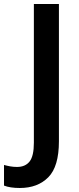

<svg xmlns="http://www.w3.org/2000/svg" viewBox="-89 -734 392 958"><path d="M10 204Q-14 204 -34 201Q-54 198 -69 192V89Q-55 93 -38.5 96Q-22 99 -4 99Q37 99 58.5 72Q80 45 80 -22V-714H205V-29Q205 97 152 150.5Q99 204 10 204Z"/></svg>

Font: Noto Sans Hebrew SemiCondensed SemiBold
Style: Regular
Weight: 600
Width: 4
Designer: Monotype Design Team
Foundry: Monotype Imaging Inc.
Version: Version 2.004; ttfautohint (v1.8.4.7-5d5b)